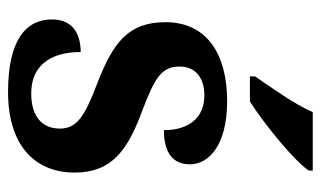

<svg xmlns="http://www.w3.org/2000/svg" viewBox="-184 -622 816 489"><g transform="rotate(90 224.5 -378.0)"><path d="M175 -619V-606H239C299 -644 392 -721 415 -756V-766H266C247 -721 203 -660 175 -619ZM215 10C347 10 420 -55 420 -160C420 -255 362 -295 262 -332C177 -364 150 -382 150 -427C150 -466 177 -490 224 -490C277 -490 312 -454 312 -387C371 -387 399 -411 399 -453C399 -501 351 -548 238 -548C118 -548 37 -496 37 -391C37 -296 89 -257 196 -216C277 -185 308 -165 308 -122C308 -80 281 -49 218 -49C151 -49 113 -94 113 -175C70 -175 30 -157 30 -102C30 -35 83 10 215 10Z"/></g></svg>

Font: Noto Serif Myanmar SemiCondensed
Style: Bold
Weight: 700
Width: 4
Designer: Ben Mitchell and the Monotype Design Team
Foundry: Monotype Imaging Inc.
Version: Version 2.106